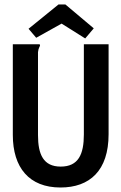

<svg xmlns="http://www.w3.org/2000/svg" viewBox="-20 -820 540 854"><path d="M149 -219V-588C151 -608 158 -613 158 -618C158 -620 158 -621 156 -623H37V-220C37 -74 110 14 249 14C379 14 463 -61 463 -223V-623H353V-222C353 -134 329 -79 250 -79C173 -79 149 -133 149 -219ZM141 -652 254 -715 359 -649 397 -694 271 -800H240L107 -692Z"/></svg>

Font: Inconsolata
Style: Bold
Weight: 700
Monospace: yes
Designer: Raph Levien, Kirill Tkachev(cyreal.org)
Foundry: Raph Levien, Kirill Tkachev(cyreal.org)
Version: Version 1.014